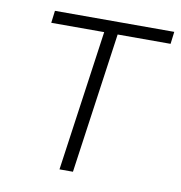

<svg xmlns="http://www.w3.org/2000/svg" viewBox="-63 -559 584 618"><g transform="rotate(10 229.0 -250.0)"><path d="M68 -500H458L453 -460H280L215 0H171L236 -460H63Z"/></g></svg>

Font: Retni Sans Light
Style: Italic
Weight: 300
Italic angle: -8°
Designer: Vitaly Kuzmin
Foundry: ParaType Ltd.
Version: Version 1.00;June 10, 2019;FontCreator 11.5.0.2425 64-bit; t